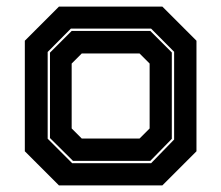

<svg xmlns="http://www.w3.org/2000/svg" viewBox="-20 -560 668 580"><path d="M158 0 55 -103V-437L158 -540H470.5L573.5 -437V-103L470.5 0ZM198 -67H436.5L506 -138.5V-403.5L436.5 -473.5H194L124 -403V-141ZM200.5 -74 131 -143V-401L196.5 -466.5H434L499 -401.5V-140.5L434 -74ZM227 -141.5H401.5L432 -172V-368L401.5 -398.5H227L196.5 -368V-172Z"/></svg>

Font: Tourney ExtraBold
Style: Regular
Weight: 800
Designer: Tyler Finck
Foundry: Etcetera Type Co
Version: Version 1.015